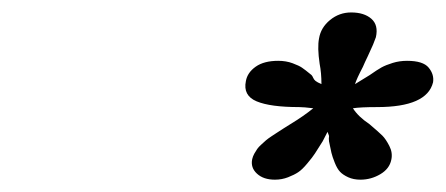

<svg xmlns="http://www.w3.org/2000/svg" viewBox="-20 -731 720 310"><path d="M449.2 -530.8Q470.2 -543.5 485.8 -556.2Q470.2 -558.1 462.9 -558.1Q416.5 -558.1 394.3 -567.4Q372.1 -576.7 377 -600.1Q379.4 -613.8 392.8 -623.3Q406.2 -632.8 429.2 -632.8Q441.9 -632.8 452.4 -628.9Q462.9 -625 467.5 -621.8Q472.2 -618.7 482.9 -609.9Q484.4 -608.4 485.6 -605.5Q486.8 -602.5 489.5 -600.3Q492.2 -598.1 499 -595.2Q499 -613.3 496.1 -627.9Q492.2 -654.3 495.1 -668.9Q498 -686.5 512.9 -698.7Q527.8 -710.9 546.9 -710.9Q567.9 -710.9 579.6 -700.7Q591.3 -690.4 586.9 -670.9Q585.4 -666.5 582.3 -658.9Q579.1 -651.4 574 -640.6Q568.8 -629.9 565.9 -623Q555.7 -603.5 553.2 -595.2L577.1 -609.9Q588.9 -618.2 595.9 -622.1Q603 -626 614 -629.4Q625 -632.8 637.2 -632.8Q663.1 -632.8 672.1 -621.8Q681.2 -610.8 679.2 -598.1Q669.4 -558.1 588.9 -558.1Q562 -558.1 549.8 -556.2Q558.6 -542.5 576.2 -530.8Q591.8 -517.6 597.4 -512Q603 -506.3 608.6 -495.4Q614.3 -484.4 611.8 -473.1Q608.9 -458.5 594 -449.7Q579.1 -440.9 562 -440.9Q550.8 -440.9 542.2 -444.8Q533.7 -448.7 529.1 -453.6Q524.4 -458.5 520.5 -468.3Q516.6 -478 515.1 -484.4Q513.7 -490.7 511.2 -502.9Q510.7 -508.3 511.2 -510.3Q511.7 -511.2 509.8 -515.6Q509.3 -517.1 508.8 -518.1Q507.3 -515.6 504.9 -510.5Q502.4 -505.4 501 -502.9Q492.2 -488.8 488.5 -483.2Q484.9 -477.5 476.3 -467.3Q467.8 -457 461.4 -452.9Q455.1 -448.7 445.1 -444.8Q435.1 -440.9 423.8 -440.9Q405.3 -440.9 394.8 -450.7Q384.3 -460.4 387.2 -474.1Q388.2 -478.5 390.6 -482.9Q393.1 -487.3 395.3 -490.5Q397.5 -493.7 402.1 -497.8Q406.7 -502 409.4 -504.4Q412.1 -506.8 418.7 -511.2Q425.3 -515.6 428 -517.3Q430.7 -519 438.7 -524.2Q446.8 -529.3 449.2 -530.8Z"/></svg>

Font: Linear Smooth
Style: Bold Italic
Weight: 700
Designer: Philipp H. Poll, Flanker
Foundry: Philipp H. Poll, reworked by Flanker
Version: Version 1.061 | FøM Fix